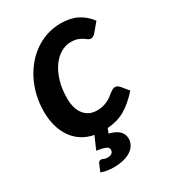

<svg xmlns="http://www.w3.org/2000/svg" viewBox="-171 -614 797 886"><g transform="rotate(-30 227.0 -171.0)"><path d="M138.5 117C131.2 117 126 120.8 123 128.5L107 167C117.3 170.7 127.8 173.4 138.5 175.2C149.2 177.1 160.8 178 173.5 178C191.8 178 208.7 176.2 224 172.5C239.3 168.8 252.5 163.5 263.5 156.5C274.5 149.5 283.1 140.9 289.2 130.8C295.4 120.6 298.5 109.2 298.5 96.5C298.5 81.5 293.3 68.4 283 57.2C272.7 46.1 254.8 37.2 229.5 30.5L239 6.5C256 5.2 272 2.5 287 -1.5C302 -5.5 316.5 -11.4 330.5 -19.2C344.5 -27.1 358.4 -36.8 372.2 -48.5C386.1 -60.2 400.5 -74.3 415.5 -91L384.5 -129C381.5 -132.3 378.1 -135.1 374.2 -137.2C370.4 -139.4 366.3 -140.5 362 -140.5C356.7 -140.5 351.8 -139.2 347.2 -136.5C342.8 -133.8 338 -130.6 333 -126.8C328 -122.9 322.7 -118.8 317 -114.2C311.3 -109.8 304.8 -105.6 297.2 -101.8C289.8 -97.9 281.2 -94.7 271.5 -92C261.8 -89.3 250.7 -88 238 -88C209.3 -88 186.7 -98.2 170 -118.8C153.3 -139.2 145 -168.3 145 -206C145 -238.3 148.9 -267.8 156.8 -294.5C164.6 -321.2 175.2 -344 188.5 -363C201.8 -382 217.2 -396.7 234.5 -407C251.8 -417.3 270 -422.5 289 -422.5C303.7 -422.5 315.6 -420.8 324.8 -417.2C333.9 -413.8 341.6 -410 347.8 -406C353.9 -402 359.2 -398.2 363.8 -394.8C368.2 -391.2 373.3 -389.5 379 -389.5C383.7 -389.5 388 -390.8 392 -393.2C396 -395.8 399.3 -398.5 402 -401.5L441.5 -448.5C423.2 -472.5 402.1 -490.5 378.2 -502.5C354.4 -514.5 325.5 -520.5 291.5 -520.5C265.2 -520.5 240.3 -516.6 216.8 -508.8C193.2 -500.9 171.5 -490 151.5 -476C131.5 -462 113.5 -445.3 97.5 -426C81.5 -406.7 67.8 -385.3 56.5 -362C45.2 -338.7 36.5 -313.8 30.5 -287.5C24.5 -261.2 21.5 -234.2 21.5 -206.5C21.5 -178.2 24.8 -152.1 31.5 -128.2C38.2 -104.4 47.8 -83.5 60.5 -65.5C73.2 -47.5 88.7 -32.6 107 -20.8C125.3 -8.9 146.3 -0.8 170 3.5L140.5 70.5C161.5 73.8 177 77.5 187 81.5C197 85.5 202 91.8 202 100.5C202 107.2 199.5 112.8 194.5 117.5C189.5 122.2 181.8 124.5 171.5 124.5C162.8 124.5 156.3 123.2 152 120.8C147.7 118.2 143.2 117 138.5 117Z"/></g></svg>

Font: Lato
Style: Bold Italic
Weight: 700
Italic angle: -7°
Designer: Lukasz Dziedzic
Foundry: tyPoland Lukasz Dziedzic
Version: Version 2.007; 2014-02-27